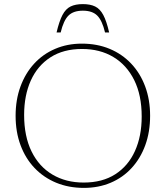

<svg xmlns="http://www.w3.org/2000/svg" viewBox="-20 -905 807 935"><path d="M378.5 -692.5Q453 -692.5 513.8 -667.2Q574.5 -642 618.8 -595.2Q663 -548.5 687 -484Q711 -419.5 711 -341.5Q711 -262.5 687.5 -198Q664 -133.5 621 -86.8Q578 -40 518.8 -15Q459.5 10 388.5 10Q314.5 10 253.5 -15.2Q192.5 -40.5 148.2 -87Q104 -133.5 80 -198Q56 -262.5 56 -341Q56 -419.5 79.8 -484Q103.5 -548.5 146.5 -595.2Q189.5 -642 248.8 -667.2Q308 -692.5 378.5 -692.5ZM387.5 -16Q478.5 -16 541.5 -56.5Q604.5 -97 637.2 -169.5Q670 -242 670 -337.5Q670 -441.5 633.5 -515Q597 -588.5 531.8 -627.5Q466.5 -666.5 379.5 -666.5Q289 -666.5 226 -626Q163 -585.5 130.2 -513.2Q97.5 -441 97.5 -345Q97.5 -241 133.8 -167.2Q170 -93.5 235.5 -54.8Q301 -16 387.5 -16ZM383.5 -853Q337.5 -853 313.5 -829.2Q289.5 -805.5 275.5 -747H255.5Q268.5 -802 284.2 -832Q300 -862 323.8 -873.5Q347.5 -885 383.5 -885Q419.5 -885 443.2 -873.5Q467 -862 483 -832Q499 -802 511.5 -747H491.5Q477.5 -805.5 453.5 -829.2Q429.5 -853 383.5 -853Z"/></svg>

Font: Newsreader ExtraLight
Style: Regular
Weight: 250
Designer: Hugues Gentile
Foundry: Production Type
Version: Version 1.003